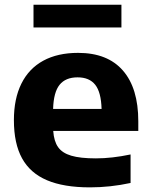

<svg xmlns="http://www.w3.org/2000/svg" viewBox="-20 -778 634 808"><path d="M562 -227H204Q207 -183.5 224.5 -158.8Q242 -134 279.8 -122.8Q317.5 -111.5 383.5 -111.5Q451 -111.5 529.5 -128V-8Q444 10.5 358.5 10.5Q248.5 10.5 177.8 -19.5Q107 -49.5 72.8 -111.8Q38.5 -174 38.5 -272.5Q38.5 -362.5 70 -426Q101.5 -489.5 162 -522.5Q222.5 -555.5 308.5 -555.5Q432.5 -555.5 497.2 -481.2Q562 -407 562 -267.5ZM203.5 -319.5H407.5Q405.5 -390 380.8 -421.2Q356 -452.5 306.5 -452.5Q256 -452.5 230.8 -421.2Q205.5 -390 203.5 -319.5ZM121 -662.5V-758H491V-662.5Z"/></svg>

Font: Encode Sans Semi Expanded
Style: Bold
Weight: 700
Width: 6
Designer: Multiple Designers
Foundry: Impallari Type
Version: Version 2.000